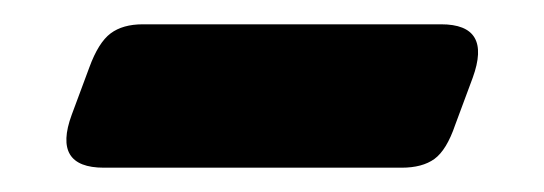

<svg xmlns="http://www.w3.org/2000/svg" viewBox="-20 -356 448 158"><path d="M343 -336Q385 -336 369 -292L354.5 -253Q347.5 -232.5 337.5 -225.2Q327.5 -218 310.5 -218H65.5Q23 -218 39 -261.5L53.5 -300.5Q61 -321 71 -328.5Q81 -336 97.5 -336Z"/></svg>

Font: Fraunces 9pt SuperSoft
Style: Bold
Weight: 700
Version: Version 1.000;[b76b70a41]